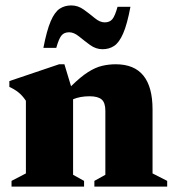

<svg xmlns="http://www.w3.org/2000/svg" viewBox="-20 -688 644 708"><path d="M328 -21 368.5 -43.5V-279.5Q368.5 -309.5 354.8 -321.2Q341 -333 310.5 -333Q275.5 -333 249.5 -322V-43.5L290 -21V0H22.5V-21L75.5 -48.5V-316.5Q62 -336.5 47.2 -348Q32.5 -359.5 14.5 -367.5V-389L198 -451H217.5L242 -370Q277.5 -405 304.8 -422.2Q332 -439.5 356.5 -445.2Q381 -451 407 -451Q542.5 -451 542.5 -284.5V-48.5L596.5 -21V0H328ZM461 -663Q449 -598.5 434.2 -564.8Q419.5 -531 401 -518.8Q382.5 -506.5 358 -506.5Q333.5 -506.5 312 -522.2Q290.5 -538 271.5 -553.5Q252.5 -569 235 -569Q216.5 -569 206.8 -557.2Q197 -545.5 187.5 -511.5H140Q152.5 -576 167 -609.8Q181.5 -643.5 200 -655.8Q218.5 -668 243 -668Q267.5 -668 289 -652.5Q310.5 -637 329.5 -621.2Q348.5 -605.5 366 -605.5Q384.5 -605.5 394.2 -617.2Q404 -629 413.5 -663Z"/></svg>

Font: Newsreader 16pt ExtraBold
Style: Regular
Weight: 800
Designer: Hugues Gentile
Foundry: Production Type
Version: Version 1.003; ttfautohint (v1.8.3)